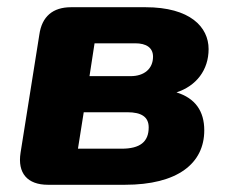

<svg xmlns="http://www.w3.org/2000/svg" viewBox="-20 -512 631 532"><path d="M113 0H326C472 0 546 -59 546 -151C546 -204 521 -240 469 -256C524 -274 558 -318 558 -376C558 -437 507 -492 383 -492H177C126 -492 96 -466 89 -416L37 -89C28 -32 56 0 113 0ZM317 -100H196L212 -201H333C372 -201 392 -188 392 -159C392 -119 368 -100 317 -100ZM342 -301H228L242 -392H355C385 -392 404 -380 404 -355C404 -321 379 -301 342 -301Z"/></svg>

Font: SN Pro Heavy
Style: Italic
Weight: 800
Italic angle: -9°
Designer: Tobias Whetton
Foundry: Supernotes
Version: Version 1.001;Glyphs 3.2 (3249)